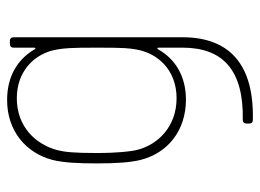

<svg xmlns="http://www.w3.org/2000/svg" viewBox="-118 -432 749 554"><g transform="rotate(-90 257.0 -154.5)"><path d="M397 -491V-431C397 -427 394 -426 392 -430C364 -478 315 -509 246 -509C156 -509 93 -454 73 -378C65 -345 63 -304 63 -249C63 -193 66 -153 73 -124C93 -45 158 7 247 7C316 7 365 -25 392 -73C394 -77 397 -76 397 -72V-3C397 112 334 174 188 171C182 171 178 175 178 181V190C178 196 181 200 188 200C348 204 427 133 427 -3V-491C427 -497 423 -501 417 -501H407C401 -501 397 -497 397 -491ZM392 -138C382 -75 333 -20 251 -20C171 -20 116 -72 101 -138C98 -152 93 -187 93 -252C93 -316 96 -343 101 -363C118 -428 170 -481 251 -481C331 -481 382 -428 392 -363C395 -342 397 -334 397 -250C397 -166 395 -157 392 -138Z"/></g></svg>

Font: Barlow Thin
Style: Regular
Weight: 250
Designer: Jeremy Tribby
Foundry: Tribby Type
Version: Version 1.422;hotconv 1.0.109;makeotfexe 2.5.65596